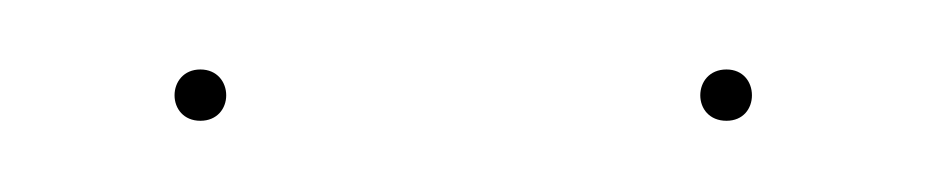

<svg xmlns="http://www.w3.org/2000/svg" viewBox="-20 -713 265 55"><path d="M37.4 -693.1C32.6 -693.1 30 -689.5 30 -685.7C30 -681.9 32.6 -678.4 37.4 -678.4C42.2 -678.4 44.8 -681.9 44.8 -685.7C44.8 -689.5 42.2 -693.1 37.4 -693.1ZM188.1 -693.1C183.2 -693.1 180.6 -689.5 180.6 -685.7C180.6 -681.9 183.2 -678.4 188.1 -678.4C192.9 -678.4 195.4 -681.9 195.4 -685.7C195.4 -689.5 192.9 -693.1 188.1 -693.1Z"/></svg>

Font: Fira Sans Four
Style: Regular
Weight: 100
Designer: Carrois Corporate & Edenspiekermann AG
Foundry: Carrois Corporate GbR & Edenspiekermann AG
Version: Version 4.203;PS 004.203;hotconv 1.0.88;makeotf.lib2.5.64775